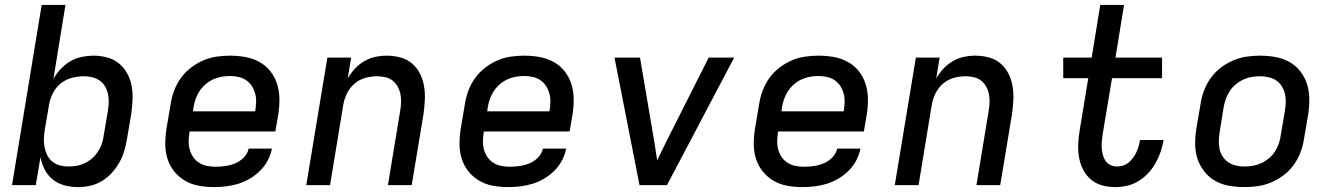

<svg xmlns="http://www.w3.org/2000/svg" viewBox="-20 -755 5440 783"><path d="M298 8Q270 8 243.5 1Q217 -6 196 -22.5Q175 -39 162.5 -63Q150 -87 145 -114L126 0H29L150 -735H247L198 -434Q210 -455 228 -474Q246 -493 267.5 -505.5Q289 -518 313.5 -523Q338 -528 361 -528Q390 -528 417.5 -520.5Q445 -513 465.5 -496Q486 -479 499 -455Q512 -431 517 -403.5Q522 -376 520.5 -347Q519 -318 515 -289L498 -189Q494 -165 487 -140.5Q480 -116 467 -93Q454 -70 436.5 -50.5Q419 -31 396 -17Q373 -3 348 2.5Q323 8 298 8ZM259 -76Q276 -76 293 -79Q310 -82 326.5 -90Q343 -98 356.5 -110Q370 -122 380 -137.5Q390 -153 395.5 -169.5Q401 -186 403 -203L420 -303Q423 -320 423.5 -337.5Q424 -355 420.5 -371.5Q417 -388 408.5 -402.5Q400 -417 386.5 -426.5Q373 -436 356 -440Q339 -444 322 -444Q298 -444 273 -437.5Q248 -431 228 -415Q208 -399 196 -375.5Q184 -352 180 -328L163 -228Q160 -210 159 -191.5Q158 -173 161.5 -155.5Q165 -138 172.5 -122.5Q180 -107 193.5 -96Q207 -85 224 -80.5Q241 -76 259 -76Z M852 8Q821 8 790.5 2.5Q760 -3 734.5 -18Q709 -33 690.5 -56Q672 -79 663 -107.5Q654 -136 654 -167.5Q654 -199 659 -231L676 -331Q680 -358 690 -385Q700 -412 717 -436Q734 -460 758 -478.5Q782 -497 808.5 -508.5Q835 -520 863 -524Q891 -528 918 -528Q950 -528 980.5 -522.5Q1011 -517 1037.5 -502.5Q1064 -488 1082.5 -464.5Q1101 -441 1110 -412.5Q1119 -384 1119.5 -352.5Q1120 -321 1115 -289L1103 -219H753V-217Q750 -199 749.5 -181Q749 -163 753.5 -146Q758 -129 767.5 -115Q777 -101 791.5 -91.5Q806 -82 823.5 -78.5Q841 -75 859 -75Q879 -75 899.5 -78Q920 -81 939.5 -89Q959 -97 974.5 -113Q990 -129 994 -149H1089Q1084 -124 1072 -101Q1060 -78 1041 -59Q1022 -40 999 -26.5Q976 -13 951.5 -5.5Q927 2 902 5Q877 8 852 8ZM767 -301H1021V-303Q1024 -321 1024.5 -339Q1025 -357 1020.5 -373.5Q1016 -390 1007 -404Q998 -418 984.5 -427.5Q971 -437 953.5 -441Q936 -445 918 -445Q901 -445 883.5 -442Q866 -439 849.5 -431.5Q833 -424 818.5 -411.5Q804 -399 794 -384Q784 -369 778 -352Q772 -335 769 -317Z M1229 0 1315 -520H1412L1398 -435Q1410 -456 1427 -474.5Q1444 -493 1465.5 -505.5Q1487 -518 1510.5 -523Q1534 -528 1557 -528Q1586 -528 1613.5 -520.5Q1641 -513 1661 -495.5Q1681 -478 1693 -454Q1705 -430 1709.5 -402.5Q1714 -375 1712.5 -346.5Q1711 -318 1707 -289L1659 0H1562L1612 -303Q1615 -320 1615.5 -337.5Q1616 -355 1613 -371Q1610 -387 1602 -401.5Q1594 -416 1581.5 -426Q1569 -436 1552 -440Q1535 -444 1518 -444Q1494 -444 1470 -437.5Q1446 -431 1426.5 -414.5Q1407 -398 1395.5 -375Q1384 -352 1380 -328L1326 0Z M2052 8Q2021 8 1990.5 2.5Q1960 -3 1934.5 -18Q1909 -33 1890.5 -56Q1872 -79 1863 -107.5Q1854 -136 1854 -167.5Q1854 -199 1859 -231L1876 -331Q1880 -358 1890 -385Q1900 -412 1917 -436Q1934 -460 1958 -478.5Q1982 -497 2008.5 -508.5Q2035 -520 2063 -524Q2091 -528 2118 -528Q2150 -528 2180.5 -522.5Q2211 -517 2237.5 -502.5Q2264 -488 2282.5 -464.5Q2301 -441 2310 -412.5Q2319 -384 2319.5 -352.5Q2320 -321 2315 -289L2303 -219H1953V-217Q1950 -199 1949.5 -181Q1949 -163 1953.5 -146Q1958 -129 1967.5 -115Q1977 -101 1991.5 -91.5Q2006 -82 2023.5 -78.5Q2041 -75 2059 -75Q2079 -75 2099.5 -78Q2120 -81 2139.5 -89Q2159 -97 2174.5 -113Q2190 -129 2194 -149H2289Q2284 -124 2272 -101Q2260 -78 2241 -59Q2222 -40 2199 -26.5Q2176 -13 2151.5 -5.5Q2127 2 2102 5Q2077 8 2052 8ZM1967 -301H2221V-303Q2224 -321 2224.5 -339Q2225 -357 2220.5 -373.5Q2216 -390 2207 -404Q2198 -418 2184.5 -427.5Q2171 -437 2153.5 -441Q2136 -445 2118 -445Q2101 -445 2083.5 -442Q2066 -439 2049.5 -431.5Q2033 -424 2018.5 -411.5Q2004 -399 1994 -384Q1984 -369 1978 -352Q1972 -335 1969 -317Z M2588 0 2486 -520H2590L2649 -173Q2652 -155 2654.5 -137Q2657 -119 2660 -101Q2669 -119 2677.5 -137Q2686 -155 2695 -173L2870 -520H2974L2700 0Z M3252 8Q3221 8 3190.5 2.5Q3160 -3 3134.5 -18Q3109 -33 3090.5 -56Q3072 -79 3063 -107.5Q3054 -136 3054 -167.5Q3054 -199 3059 -231L3076 -331Q3080 -358 3090 -385Q3100 -412 3117 -436Q3134 -460 3158 -478.5Q3182 -497 3208.5 -508.5Q3235 -520 3263 -524Q3291 -528 3318 -528Q3350 -528 3380.5 -522.5Q3411 -517 3437.5 -502.5Q3464 -488 3482.5 -464.5Q3501 -441 3510 -412.5Q3519 -384 3519.5 -352.5Q3520 -321 3515 -289L3503 -219H3153V-217Q3150 -199 3149.5 -181Q3149 -163 3153.5 -146Q3158 -129 3167.5 -115Q3177 -101 3191.5 -91.5Q3206 -82 3223.5 -78.5Q3241 -75 3259 -75Q3279 -75 3299.5 -78Q3320 -81 3339.5 -89Q3359 -97 3374.5 -113Q3390 -129 3394 -149H3489Q3484 -124 3472 -101Q3460 -78 3441 -59Q3422 -40 3399 -26.5Q3376 -13 3351.5 -5.5Q3327 2 3302 5Q3277 8 3252 8ZM3167 -301H3421V-303Q3424 -321 3424.5 -339Q3425 -357 3420.5 -373.5Q3416 -390 3407 -404Q3398 -418 3384.5 -427.5Q3371 -437 3353.5 -441Q3336 -445 3318 -445Q3301 -445 3283.5 -442Q3266 -439 3249.5 -431.5Q3233 -424 3218.5 -411.5Q3204 -399 3194 -384Q3184 -369 3178 -352Q3172 -335 3169 -317Z M3629 0 3715 -520H3812L3798 -435Q3810 -456 3827 -474.5Q3844 -493 3865.5 -505.5Q3887 -518 3910.5 -523Q3934 -528 3957 -528Q3986 -528 4013.5 -520.5Q4041 -513 4061 -495.5Q4081 -478 4093 -454Q4105 -430 4109.5 -402.5Q4114 -375 4112.5 -346.5Q4111 -318 4107 -289L4059 0H3962L4012 -303Q4015 -320 4015.5 -337.5Q4016 -355 4013 -371Q4010 -387 4002 -401.5Q3994 -416 3981.5 -426Q3969 -436 3952 -440Q3935 -444 3918 -444Q3894 -444 3870 -437.5Q3846 -431 3826.5 -414.5Q3807 -398 3795.5 -375Q3784 -352 3780 -328L3726 0Z M4528 8Q4500 8 4474.5 1Q4449 -6 4429 -23Q4409 -40 4397 -63.5Q4385 -87 4380.5 -113Q4376 -139 4377 -167Q4378 -195 4383 -223L4418 -436H4316V-520H4432L4467 -735H4564L4529 -520H4719V-436H4515L4477 -209Q4475 -195 4473.5 -180.5Q4472 -166 4473 -151.5Q4474 -137 4477.5 -123.5Q4481 -110 4488.5 -99Q4496 -88 4508.5 -82Q4521 -76 4535 -76Q4548 -76 4560.5 -80Q4573 -84 4583 -92.5Q4593 -101 4601 -112Q4609 -123 4614.5 -134.5Q4620 -146 4623.5 -158.5Q4627 -171 4629 -183V-184H4725V-183Q4721 -159 4713 -135.5Q4705 -112 4692.5 -90Q4680 -68 4662.5 -49Q4645 -30 4623 -16.5Q4601 -3 4576.5 2.5Q4552 8 4528 8Z M5055 8Q5023 8 4992 2.5Q4961 -3 4935.5 -17.5Q4910 -32 4891.5 -55.5Q4873 -79 4863.5 -107.5Q4854 -136 4854 -167.5Q4854 -199 4859 -231L4876 -331Q4880 -358 4890 -385Q4900 -412 4917 -436Q4934 -460 4958 -478.5Q4982 -497 5009 -508.5Q5036 -520 5063.5 -524Q5091 -528 5118 -528Q5150 -528 5181 -522.5Q5212 -517 5238 -502.5Q5264 -488 5282.5 -464.5Q5301 -441 5310 -412.5Q5319 -384 5319.5 -352.5Q5320 -321 5315 -289L5298 -189Q5294 -162 5284 -135Q5274 -108 5257 -84Q5240 -60 5216 -41.5Q5192 -23 5165 -11.5Q5138 0 5110 4Q5082 8 5055 8ZM5055 -76Q5072 -76 5089.5 -79Q5107 -82 5123.5 -89.5Q5140 -97 5154.5 -109Q5169 -121 5179 -136.5Q5189 -152 5195 -169Q5201 -186 5203 -203L5220 -303Q5223 -321 5223.5 -338.5Q5224 -356 5220 -372.5Q5216 -389 5207 -403.5Q5198 -418 5184.5 -427Q5171 -436 5153.5 -440Q5136 -444 5118 -444Q5101 -444 5083.5 -441Q5066 -438 5050 -430.5Q5034 -423 5019.5 -411Q5005 -399 4995 -383.5Q4985 -368 4979 -351Q4973 -334 4970 -317L4954 -217Q4951 -199 4950.5 -181.5Q4950 -164 4953.5 -147.5Q4957 -131 4966.5 -116.5Q4976 -102 4989.5 -93Q5003 -84 5020 -80Q5037 -76 5055 -76Z"/></svg>

Font: Iosevka Md Ex Obl
Style: Regular
Weight: 500
Width: 7
Italic angle: -9°
Monospace: yes
Designer: Belleve Invis
Foundry: Belleve Invis
Version: Version 32.5.0; ttfautohint (v1.8.4)